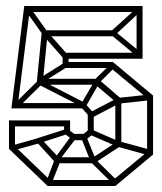

<svg xmlns="http://www.w3.org/2000/svg" viewBox="-20 -620 541 641"><path d="M456 -580H66V-600H456ZM436 -424V-589H456V-424ZM451 -424H198V-444H451ZM192 -425 125 -501 139 -513 207 -436ZM361 -499H127V-519H361ZM437 -432 348 -506 361 -518 451 -444ZM125 -501 70 -578 84 -590 139 -513ZM361 -500 348 -513 435 -592 447 -580ZM18 -258 61 -600H81L38 -258ZM491 -301V-104H471V-300ZM385 -290V-134H365V-290ZM285 -188 377 -148 368 -132 276 -172ZM480 -120 491 -104 365 1 353 -15ZM293 -242V-174H273V-242ZM374 -149 385 -134 295 -75 284 -90ZM280 -190 293 -174 265 -152 253 -168ZM265 -173V-152H225V-173ZM214 -203V-175H194V-203ZM205 -190 236 -167 225 -152 193 -175ZM240 -166 180 -88H160L222 -172ZM295 -95V-75H170V-95ZM214 -218V-198H10V-218ZM117 -157 176 -94 164 -78 106 -142ZM365 -19V1H139V-19ZM105 -140 26 -118 19 -134 97 -156ZM163 -89 182 -83 151 -4 133 -10ZM30 -208V-123H10V-208ZM23 -138 152 -14 139 1 10 -123ZM97 -156 200 -189 207 -173 105 -140ZM376 -149 482 -120 478 -101 373 -130ZM267 -168 300 -86 283 -80 250 -162ZM294 -93 370 -18 355 -8 279 -83ZM102 -337 120 -519H140L122 -337ZM189 -399V-444H209V-399ZM110 -354 123 -342 41 -261 28 -273ZM121 -350 265 -276 255 -263 110 -337ZM263 -258H24V-276H263ZM285 -226 277 -243 371 -292 379 -275ZM280 -229 250 -263 263 -276 293 -242ZM357 -393H189V-413H357ZM480 -285 345 -397 357 -413 491 -301ZM263 -258 246 -265 296 -350 311 -342ZM372 -275 294 -341 307 -357 385 -290ZM377 -274 373 -293 475 -304 478 -285ZM307 -357V-337H110V-357ZM192 -409 202 -395 124 -346 114 -360ZM352 -409 367 -399 309 -341 294 -352Z"/></svg>

Font: Octagon Variable
Style: Regular
Weight: 400
Designer: Alexander Royter, Emma Schmalisch, Felix Willnauer, Friederike Temme, Greta Wachholz, Jason Tsiakas, Julia Baskal, Julia
Foundry: Type Design @ HAW Hamburg
Version: Version 1.000